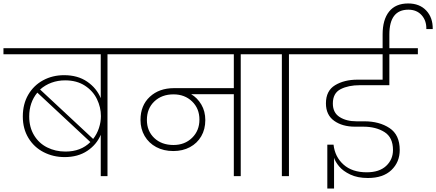

<svg xmlns="http://www.w3.org/2000/svg" viewBox="-52 -1019 2524 1111"><path d="M722 -740V-705H570V0H531V-239Q507 -182 453 -146Q399 -110 322 -110Q256 -110 200.5 -138.5Q145 -167 112.5 -220.5Q80 -274 80 -345Q80 -417 111.5 -471Q143 -525 197.5 -554.5Q252 -584 319 -584Q398 -584 452.5 -546.5Q507 -509 531 -451V-705H-32V-740ZM325 -554Q283 -554 246 -540.5Q209 -527 180 -501L487 -215Q509 -243 520.5 -278Q532 -313 532 -347Q532 -398 509 -445.5Q486 -493 439 -523.5Q392 -554 325 -554ZM117 -345Q117 -283 145 -236.5Q173 -190 221 -166Q269 -142 327 -142Q416 -142 471 -197L164 -483Q117 -426 117 -345Z M1492 -705H1341V0H1301V-474H1054Q1090 -453 1113 -414Q1136 -375 1136 -324Q1136 -271 1112.5 -230.5Q1089 -190 1047 -167.5Q1005 -145 951 -145Q895 -145 852 -168Q809 -191 785 -232Q761 -273 761 -325Q761 -409 815 -459Q869 -509 955 -509H1301V-705H658V-740H1492ZM1102 -327Q1102 -391 1059.5 -432Q1017 -473 952 -473Q884 -473 841 -432Q798 -391 798 -325Q798 -261 840.5 -220.5Q883 -180 952 -180Q1017 -180 1059.5 -221.5Q1102 -263 1102 -327Z M1579 0V-705H1428V-740H1771V-705H1620V0Z M2310 -999Q2376 -999 2414.5 -958Q2453 -917 2452 -851H2415Q2416 -900 2387.5 -931.5Q2359 -963 2311 -963Q2201 -963 2201 -819V-740H2366V-705H2201V-526H2030Q1964 -526 1919 -503Q1874 -480 1874 -420Q1874 -367 1913 -342Q1952 -317 2011 -317H2056Q2143 -317 2202 -278Q2261 -239 2261 -151Q2261 -81 2213 -35Q2165 11 2077 11Q2017 11 1975 -9Q1933 -29 1910.5 -56Q1888 -83 1881 -106V72H1842V-182H1878Q1886 -111 1936 -66.5Q1986 -22 2070 -22Q2143 -22 2182.5 -59Q2222 -96 2222 -151Q2222 -224 2172.5 -255Q2123 -286 2050 -286H2002Q1929 -286 1881.5 -320Q1834 -354 1834 -421Q1834 -494 1887 -526Q1940 -558 2016 -558H2162V-705H1694V-740H2162V-820Q2162 -905 2199.5 -952Q2237 -999 2310 -999Z"/></svg>

Font: Fz Poppins ExtLt
Style: Regular
Weight: 200
Designer: Ninad Kale (Devanagari), Jonny Pinhorn (Latin)
Foundry: Indian Type Foundry
Version: Vit hóa bi Vntype.Com & FontZin.Com